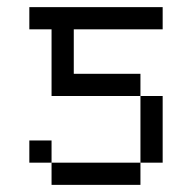

<svg xmlns="http://www.w3.org/2000/svg" viewBox="-20 -520 540 540"><path d="M437.5 -437.5V-500H62.5V-437.5H125V-250H375V-62.5H125V0H375V-62.5H437.5V-250H375V-312.5H187.5Q187.5 -312.5 187.5 -437.5ZM125 -62.5V-125H62.5V-62.5Z"/></svg>

Font: Unifont
Style: Regular
Weight: 500
Version: Version 13.0.05